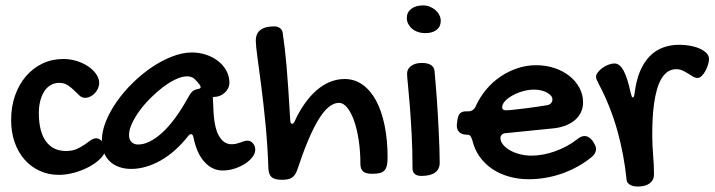

<svg xmlns="http://www.w3.org/2000/svg" viewBox="-20 -620 2631 707"><path d="M212.9 -402.8Q238.3 -402.8 262.2 -395.5Q286.1 -388.2 304.4 -375.7Q322.8 -363.3 334 -347.4Q345.2 -331.5 345.2 -314.9Q345.2 -304.2 340.8 -294.2Q336.4 -284.2 329.1 -276.6Q321.8 -269 312.5 -264.4Q303.2 -259.8 293 -259.8Q281.7 -259.8 272.5 -268.3Q263.2 -276.9 252.7 -287.4Q242.2 -297.9 229.2 -306.4Q216.3 -314.9 198.2 -314.9Q180.7 -314.9 166.5 -306.6Q152.3 -298.3 142.8 -283.4Q133.3 -268.6 128.2 -248.3Q123 -228 123 -204.1Q123 -135.7 148.9 -99.9Q174.8 -64 223.1 -64Q246.1 -64 262.5 -71.3Q278.8 -78.6 291.3 -87.4Q303.7 -96.2 314 -103.5Q324.2 -110.8 335 -110.8Q340.8 -110.8 346.7 -107.2Q352.5 -103.5 357.2 -97.9Q361.8 -92.3 365 -85.4Q368.2 -78.6 368.2 -71.8Q368.2 -55.7 352.3 -38.6Q336.4 -21.5 311.5 -7.6Q286.6 6.3 256.1 15.1Q225.6 23.9 196.8 23.9Q158.2 23.9 126 9Q93.8 -5.9 70.3 -32.5Q46.9 -59.1 33.9 -96.2Q21 -133.3 21 -178.2Q21 -227.1 35.4 -268.1Q49.8 -309.1 75.4 -339.1Q101.1 -369.1 136.2 -386Q171.4 -402.8 212.9 -402.8Z M687 -426.8Q713.9 -426.8 738.8 -418.5Q763.7 -410.2 782.7 -395.5Q801.8 -380.9 813.2 -360.4Q824.7 -339.8 824.7 -314.9Q824.7 -304.7 820.1 -295.2Q815.4 -285.6 807.6 -278.6Q799.8 -271.5 789.8 -267.3Q779.8 -263.2 769 -263.2Q768.1 -263.2 767.3 -262.9Q766.6 -262.7 765.6 -262.7Q764.6 -262.2 763.7 -262.2L765.6 -223.1Q767.6 -153.3 785.4 -121.1Q803.2 -88.9 832 -88.9Q842.3 -88.9 850.3 -90.8Q858.4 -92.8 865.5 -95.5Q872.6 -98.1 878.9 -100.1Q885.3 -102.1 891.6 -102.1Q902.8 -102.1 911.4 -92.3Q919.9 -82.5 919.9 -68.8Q919.9 -55.2 909.4 -41.5Q898.9 -27.8 881.8 -16.8Q864.7 -5.9 843.3 1Q821.8 7.8 799.8 7.8Q761.7 7.8 732.9 -23.7Q704.1 -55.2 691.9 -116.2Q689 -126 684.1 -126Q678.2 -126 673.8 -120.1Q625.5 -59.1 570.8 -28.6Q516.1 2 462.9 2Q438 2 418 -5.4Q397.9 -12.7 384 -26.1Q370.1 -39.6 362.5 -58.8Q355 -78.1 355 -102.1Q355 -135.7 369.9 -172.9Q384.8 -210 410.2 -246.1Q435.5 -282.2 469 -314.9Q502.4 -347.7 539.3 -372.6Q576.2 -397.5 614.3 -412.1Q652.3 -426.8 687 -426.8ZM670.9 -257.8Q679.7 -274.4 687 -282Q694.3 -289.6 708 -292Q718.8 -293.5 718.8 -298.8Q718.8 -302.7 715.8 -307.1Q706.5 -319.8 696.3 -329.3Q686 -338.9 668.9 -338.9Q650.4 -338.9 627.4 -328.1Q604.5 -317.4 580.8 -299.6Q557.1 -281.7 534.4 -259Q511.7 -236.3 494.1 -212.4Q476.6 -188.5 465.8 -165Q455.1 -141.6 455.1 -123Q455.1 -106.4 464.1 -97.2Q473.1 -87.9 488.8 -87.9Q528.8 -87.9 576.2 -130.4Q623.5 -172.9 670.9 -257.8Z M921.9 -470.2Q921.9 -522.9 990.2 -522.9Q1002 -522.9 1010.7 -516.6Q1019.5 -510.3 1021 -499Q1025.4 -469.2 1028.8 -439.9Q1032.2 -410.6 1035.4 -374.3Q1038.6 -337.9 1041.7 -290.3Q1044.9 -242.7 1048.8 -176.8Q1048.8 -169.9 1051 -167Q1053.2 -164.1 1056.2 -164.1Q1060.5 -164.1 1064.9 -172.9Q1081.5 -209.5 1102.1 -238.5Q1122.6 -267.6 1146 -287.8Q1169.4 -308.1 1195.6 -318.6Q1221.7 -329.1 1249 -329.1Q1285.2 -329.1 1314.5 -308.6Q1343.8 -288.1 1364.3 -250.5Q1384.8 -212.9 1396 -159.4Q1407.2 -106 1407.2 -40Q1407.2 -22 1404.5 -10.5Q1401.9 1 1395.5 7.8Q1389.2 14.6 1377.9 17.3Q1366.7 20 1350.1 20Q1327.1 20 1317.1 11.2Q1307.1 2.4 1307.1 -16.1Q1307.1 -62 1301 -102.8Q1294.9 -143.6 1284.2 -174.3Q1273.4 -205.1 1259 -223.1Q1244.6 -241.2 1228 -241.2Q1190.4 -241.2 1153.1 -180.2Q1115.7 -119.1 1075.2 3.9Q1071.3 15.1 1066.4 22.5Q1061.5 29.8 1054.9 34.2Q1048.3 38.6 1039.1 40.3Q1029.8 42 1017.1 42Q991.2 42 980.2 32.2Q969.2 22.5 968.3 0Q965.3 -85 957.8 -162.4Q950.2 -239.7 942.1 -302.5Q934.1 -365.2 928 -408.9Q921.9 -452.6 921.9 -470.2Z M1545.9 -498Q1531.7 -498 1519.3 -502.2Q1506.8 -506.3 1497.8 -513.9Q1488.8 -521.5 1483.4 -531.7Q1478 -542 1478 -554.2Q1478 -574.7 1494.4 -587.4Q1510.7 -600.1 1538.1 -600.1Q1550.8 -600.1 1562.5 -595.5Q1574.2 -590.8 1583.3 -583Q1592.3 -575.2 1597.7 -564.7Q1603 -554.2 1603 -543Q1603 -522 1587.6 -510Q1572.3 -498 1545.9 -498ZM1479 -349.1Q1479 -366.2 1493.9 -377.2Q1508.8 -388.2 1533.2 -388.2Q1577.1 -388.2 1580.1 -357.9Q1582 -336.9 1584.2 -310.5Q1586.4 -284.2 1588.6 -254.6Q1590.8 -225.1 1592.5 -193.6Q1594.2 -162.1 1595.7 -131.6Q1597.2 -101.1 1598.1 -72.8Q1599.1 -44.4 1599.1 -21Q1599.1 3.4 1581.8 15.6Q1564.5 27.8 1531.2 27.8Q1516.1 27.8 1507.6 20.8Q1499 13.7 1499 0Q1499 -67.4 1495.8 -126.2Q1492.7 -185.1 1489 -231Q1485.4 -276.9 1482.2 -307.4Q1479 -337.9 1479 -349.1Z M2105 -106.9Q2119.1 -119.1 2132.8 -119.1Q2140.6 -119.1 2147 -115.2Q2153.3 -111.3 2161.1 -103Q2168.5 -91.8 2171.6 -84.7Q2174.8 -77.6 2174.8 -70.8Q2174.8 -56.2 2160.2 -43Q2136.7 -23.4 2109.4 -8.1Q2082 7.3 2052.2 18.1Q2022.5 28.8 1990.7 34.4Q1959 40 1927.7 40Q1888.2 40 1853.5 30Q1818.8 20 1791.7 1.5Q1764.6 -17.1 1746.1 -43.2Q1727.5 -69.3 1719.7 -102.1Q1715.3 -115.7 1711.7 -119.9Q1708 -124 1699.7 -124Q1681.6 -124 1671.9 -132.8Q1662.1 -141.6 1662.1 -158.2Q1662.1 -165 1663.1 -167L1664.1 -176.8Q1666.5 -194.3 1673.6 -202.1Q1680.7 -210 1695.8 -210H1703.1Q1723.6 -210 1731.9 -229Q1747.1 -262.7 1770.5 -290.5Q1793.9 -318.4 1823.2 -338.1Q1852.5 -357.9 1886 -368.9Q1919.4 -379.9 1954.1 -379.9Q1990.2 -379.9 2021.7 -369.4Q2053.2 -358.9 2076.7 -340.3Q2100.1 -321.8 2113.5 -296.9Q2127 -272 2127 -243.2Q2127 -223.1 2119.1 -206.5Q2111.3 -189.9 2096.7 -177.5Q2082 -165 2061.3 -157.2Q2040.5 -149.4 2014.2 -147L1844.7 -129.9Q1835 -129.9 1828.9 -125Q1822.8 -120.1 1822.8 -111.8Q1822.8 -99.1 1832.3 -87.4Q1841.8 -75.7 1857.7 -66.7Q1873.5 -57.6 1894.3 -52.2Q1915 -46.9 1937 -46.9Q1958 -46.9 1980.2 -51Q2002.4 -55.2 2024.2 -63Q2045.9 -70.8 2066.4 -81.8Q2086.9 -92.8 2105 -106.9ZM1996.1 -232.9Q2003.4 -234.4 2008.8 -240Q2014.2 -245.6 2014.2 -253.9Q2014.2 -261.2 2008.8 -267.6Q2003.4 -273.9 1994.1 -279.1Q1984.9 -284.2 1972.7 -287.1Q1960.4 -290 1946.8 -290Q1926.8 -290 1905.8 -284.2Q1884.8 -278.3 1867.7 -268.8Q1850.6 -259.3 1839.8 -247.8Q1829.1 -236.3 1829.1 -225.1Q1829.1 -213.9 1842.8 -213.9Q1851.1 -213.9 1869.6 -215.8Q1888.2 -217.8 1910.6 -220.5Q1933.1 -223.1 1956.1 -226.6Q1979 -230 1996.1 -232.9Z M2470.2 -365.2Q2452.1 -365.2 2438.5 -355.7Q2424.8 -346.2 2415 -329.3Q2405.3 -312.5 2398.9 -289.8Q2392.6 -267.1 2388.7 -240.2Q2384.8 -213.4 2383.3 -184.1Q2381.8 -154.8 2381.8 -125Q2381.8 -85.9 2385 -48.1Q2388.2 -10.3 2388.2 22Q2388.2 43 2372.6 54.9Q2356.9 66.9 2328.1 66.9Q2322.8 66.9 2315.9 65.9Q2309.1 64.9 2303 62Q2296.9 59.1 2292.2 54Q2287.6 48.8 2287.1 40Q2282.7 -2.9 2274.4 -47.9Q2266.1 -92.8 2253.7 -137.5Q2241.2 -182.1 2223.9 -226.1Q2206.5 -270 2184.1 -312Q2180.2 -319.3 2177.5 -325.7Q2174.8 -332 2174.8 -337.9Q2174.8 -345.2 2181.4 -353.8Q2188 -362.3 2198 -369.6Q2208 -377 2220 -381.6Q2231.9 -386.2 2243.2 -386.2Q2261.7 -386.2 2275.9 -360.6Q2290 -335 2302.2 -278.8Q2304.7 -269 2306.2 -265.1Q2307.6 -261.2 2310.1 -261.2Q2315.4 -261.2 2316.9 -277.8Q2322.8 -324.2 2336.9 -357.7Q2351.1 -391.1 2372.3 -412.8Q2393.6 -434.6 2421.1 -444.8Q2448.7 -455.1 2481.9 -455.1Q2501 -455.1 2520.5 -451.7Q2540 -448.2 2555.7 -441.4Q2571.3 -434.6 2581.1 -424.8Q2590.8 -415 2590.8 -402.8Q2590.8 -394 2587.2 -382.1Q2583.5 -370.1 2577.6 -359.1Q2571.8 -348.1 2564.2 -340.6Q2556.6 -333 2548.8 -333Q2540 -333 2531.7 -338.1Q2523.4 -343.3 2513.9 -349.1Q2504.4 -355 2493.9 -360.1Q2483.4 -365.2 2470.2 -365.2Z"/></svg>

Font: Gochi Hand
Style: Regular
Weight: 400
Designer: Juan Pablo del Peral
Foundry: Juan Pablo del Peral
Version: Version 1.001